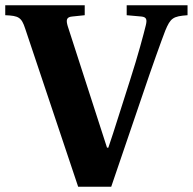

<svg xmlns="http://www.w3.org/2000/svg" viewBox="-36 -712 735 732"><path d="M-16 -654C35 -652 46 -646 60 -603L262 0H388L507 -349C544 -459 579 -556 594 -595C614 -643 623 -650 679 -654V-692H447V-654L503 -649C523 -647 525 -637 520 -616C512 -583 490 -500 460 -407C440 -346 395 -200 377 -149H372L222 -613C216 -634 216 -647 239 -649L287 -654V-692H-16Z"/></svg>

Font: Heuristica
Style: Bold
Weight: 700
Version: Version 1.0.1